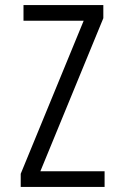

<svg xmlns="http://www.w3.org/2000/svg" viewBox="-20 -740 492 760"><path d="M62 0V-52L324 -689L343 -658H73V-720H389V-668L127 -31L108 -62H394V0Z"/></svg>

Font: Instrument Sans Condensed
Style: Regular
Weight: 400
Width: 3
Designer: Rodrigo Fuenzalida
Foundry: fragTYPE
Version: Version 1.000;gftools[0.9.28]